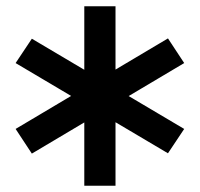

<svg xmlns="http://www.w3.org/2000/svg" viewBox="-20 -708 640 615"><path d="M82 -216 30 -295 518 -585 570 -506ZM518 -217 30 -506 82 -584 570 -295ZM250 -113V-688H350V-113Z"/></svg>

Font: Victor Mono Thin
Style: Regular
Weight: 100
Monospace: yes
Designer: Rune Bjørnerås
Version: Version 1.561;gftools[0.9.30]